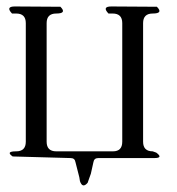

<svg xmlns="http://www.w3.org/2000/svg" viewBox="-20 -506 540 585"><path d="M279.3 -24.4Q266.6 -24.4 264.6 -11.7L256.8 23.4L252.9 34.2L247.1 50.8Q231.4 69.3 223.6 45.9L221.7 34.2L210 -11.7Q208 -24.4 195.3 -24.4L18.6 -29.3Q-3.9 -44.9 29.3 -44.9Q58.6 -44.9 58.6 -74.2V-435.5Q58.6 -464.8 29.3 -464.8H16.6Q-3.9 -486.3 25.4 -486.3L164.1 -485.4Q184.6 -464.8 151.4 -464.8Q122.1 -464.8 122.1 -435.5V-74.2Q122.1 -44.9 151.4 -44.9H324.2Q352.5 -44.9 352.5 -74.2V-435.5Q352.5 -464.8 323.2 -464.8H310.5Q290 -486.3 319.3 -486.3L458 -485.4Q478.5 -464.8 445.3 -464.8Q416 -464.8 416 -435.5V-74.2Q416 -44.9 445.3 -44.9L456.1 -41Q478.5 -24.4 450.2 -24.4Z"/></svg>

Font: B2 Hana
Style: Regular
Weight: 500
Version: 2020-08-05; (max)